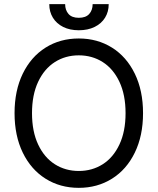

<svg xmlns="http://www.w3.org/2000/svg" viewBox="-20 -904 767 934"><path d="M363.3 9.8Q272.5 9.8 201.7 -34.7Q130.9 -79.1 90.8 -161.4Q50.8 -243.7 50.8 -353.5Q50.8 -463.4 90.8 -545.7Q130.9 -627.9 201.7 -672.4Q272.5 -716.8 363.3 -716.8Q453.6 -716.8 524.7 -672.4Q595.7 -627.9 635.7 -545.7Q675.8 -463.4 675.8 -353.5Q675.8 -243.7 635.7 -161.4Q595.7 -79.1 524.7 -34.7Q453.6 9.8 363.3 9.8ZM363.3 -634.8Q298.3 -634.8 246.8 -602.1Q195.3 -569.3 165.5 -505.9Q135.7 -442.4 135.7 -353.5Q135.7 -264.6 165.5 -201.2Q195.3 -137.7 246.8 -105Q298.3 -72.3 363.3 -72.3Q428.2 -72.3 479.7 -105Q531.2 -137.7 561 -201.2Q590.8 -264.6 590.8 -353.5Q590.8 -442.4 561 -505.9Q531.2 -569.3 479.7 -602.1Q428.2 -634.8 363.3 -634.8ZM363.3 -756.8Q319.8 -756.8 287.4 -772.9Q254.9 -789.1 237.3 -817.9Q219.7 -846.7 219.7 -883.8H296.9Q296.9 -855 313.2 -836.2Q329.6 -817.4 363.3 -817.4Q397.5 -817.4 414.1 -836.2Q430.7 -855 430.7 -883.8H508.8Q508.8 -846.7 491 -817.9Q473.1 -789.1 440.2 -772.9Q407.2 -756.8 363.3 -756.8Z"/></svg>

Font: Pretendard
Style: Regular
Weight: 400
Designer: Base glyphs from Inter by Rasmus Andersson; Hangeul glyphs from Noto Sans CJK(Source Han Sans) by Jang Soo-young and Kan
Foundry: Kil Hyung-jin
Version: Version 1.309